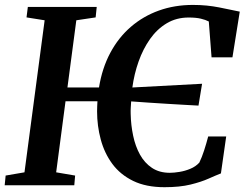

<svg xmlns="http://www.w3.org/2000/svg" viewBox="-24 -772 1020 800"><path d="M661.5 8Q584.5 8 530.8 -18.2Q477 -44.5 444 -89.2Q411 -134 395.8 -190.8Q380.5 -247.5 380.5 -308Q380.5 -318.5 381 -329Q381.5 -339.5 382 -350H249L210 -54L289 -40.5L285.5 0H-4.5L-0.5 -40.5L78 -54L162 -687.5L86.5 -699.5L92 -743H379L374.5 -699.5L294 -687.5L257 -407.5H388.5Q401.5 -488 435.5 -551.8Q469.5 -615.5 521 -660Q572.5 -704.5 638 -728Q703.5 -751.5 779.5 -751.5Q810 -751.5 837.2 -748.8Q864.5 -746 888.8 -741.2Q913 -736.5 934.8 -731.8Q956.5 -727 975 -723.5L944.5 -533H857.5L846 -682.5Q832.5 -689.5 812.8 -694.2Q793 -699 762 -699Q711 -699 670.8 -675Q630.5 -651 601.2 -609.5Q572 -568 553.5 -515.8Q535 -463.5 527.5 -407.5L818 -423L803 -332Q781.5 -333 748.2 -335Q715 -337 676.5 -339.2Q638 -341.5 598 -344.2Q558 -347 522.5 -349.5Q521.5 -336.5 520.8 -323.5Q520 -310.5 520.5 -297Q521.5 -250.5 530.8 -206.5Q540 -162.5 559.2 -127.8Q578.5 -93 609.2 -72.5Q640 -52 683.5 -52Q701 -52 724 -55.8Q747 -59.5 769.2 -68.8Q791.5 -78 806.5 -94.5Q811.5 -105 816.8 -118Q822 -131 826.5 -145.2Q831 -159.5 835.5 -174.5Q840 -189.5 843.5 -203.5H918.5L896.5 -49.5Q876 -41.5 845.2 -27.8Q814.5 -14 769.8 -3Q725 8 661.5 8Z"/></svg>

Font: Merriweather 36pt SemiBold
Style: Italic
Weight: 600
Italic angle: -7.8°
Version: Version 2.101